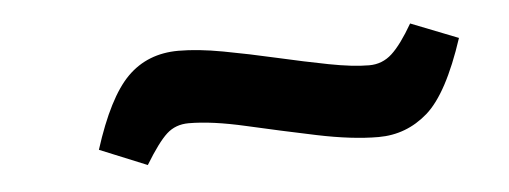

<svg xmlns="http://www.w3.org/2000/svg" viewBox="-27 -432 655 247"><g transform="rotate(-5 300.5 -308.0)"><path d="M455 -242Q421 -242 375.5 -251.5Q330 -261 286.5 -271Q243 -281 213 -281Q196 -281 184.5 -270.5Q173 -260 156 -232L95 -257Q116 -323 142 -349Q168 -375 208 -375Q233 -375 265.5 -369Q298 -363 333 -355Q368 -347 399 -341Q430 -335 451 -335Q468 -335 480.5 -346.5Q493 -358 508 -384L569 -360Q546 -290 518.5 -266Q491 -242 455 -242Z"/></g></svg>

Font: Literata 12pt SemiBold
Style: Italic
Weight: 600
Italic angle: -2°
Designer: Latin by Veronika Burian and Jose Scaglione. Greek by Irene Vlachou. Cyrillic by Vera Evstafieva
Foundry: TypeTogether
Version: Version 3.002